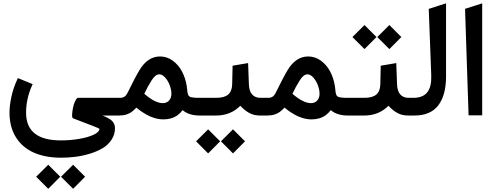

<svg xmlns="http://www.w3.org/2000/svg" viewBox="-20 -701 3003 1165"><path d="M692.4 0H601.6Q615.2 5.4 623.8 9.3Q632.3 13.2 643.8 20.3Q655.3 27.3 661.9 34.7Q668.5 42 673.1 52.7Q677.7 63.5 677.7 76.2Q677.7 115.2 656.7 147Q635.7 178.7 602.3 198.5Q568.8 218.3 524.7 231.7Q480.5 245.1 437 250.5Q393.6 255.9 350.1 255.9Q255.4 255.9 185.5 225.1Q115.7 194.3 76.7 132.1Q37.6 69.8 37.6 -17.6Q37.6 -59.6 49.1 -113.3Q60.5 -167 84.5 -218.3L88.4 -227.1L97.2 -223.6L168.9 -194.3L178.2 -190.4L173.8 -181.2Q138.2 -100.1 138.2 -17.1Q138.2 150.9 349.1 150.9Q407.2 150.9 461.2 141.6Q515.1 132.3 549.1 116Q583 99.6 583.5 81.1Q581.1 77.6 550.8 65.9L423.8 17.1Q416.5 14.2 417.5 -5.6Q418.5 -25.4 423.1 -48.1Q427.7 -70.8 436.8 -89.1Q445.8 -107.4 454.1 -107.4H692.4Q695.8 -107.4 698.5 -92.5Q701.2 -77.6 701.2 -62.5V-45.9Q701.2 -30.3 698.5 -15.1Q695.8 0 692.4 0ZM426.3 301.3 493.7 368.7 496.6 371.6 493.7 374 426.3 441.9 423.3 444.3 420.9 441.9 353 374 350.6 371.6 353 368.7 420.9 301.3 423.3 298.3ZM275.4 301.3 342.8 368.7 345.7 371.6 342.8 374 275.4 441.9 272.5 444.3 270 441.9 202.1 374 199.7 371.6 202.1 368.7 270 301.3 272.5 298.3Z M1201.7 0H1191.9Q1126.5 0 1087.9 -32.7Q1075.2 -15.1 1057.9 -2.4Q1040.5 10.3 1018.8 16.8Q997.1 23.4 972.2 23.4Q945.8 23.4 918.2 15.4Q890.6 7.3 868.2 -5.9Q845.7 -19 832.3 -28.6Q818.8 -38.1 807.6 -47.9Q790.5 -30.8 778.6 -21.7Q766.6 -12.7 747.3 -6.3Q728 0 702.1 0H670.4Q651.9 0 651.9 -45.9V-62.5Q651.9 -107.4 670.4 -107.4H710Q739.3 -107.4 753.4 -136.7Q800.8 -233.4 826.2 -275.4Q876 -358.4 951.2 -358.4Q993.2 -358.4 1028.3 -332.8Q1063.5 -307.1 1084.7 -266.6Q1106 -226.1 1113.3 -177.2Q1114.3 -169.4 1115.5 -158.9Q1116.7 -148.4 1117.2 -143.6Q1117.7 -138.7 1119.4 -132.1Q1121.1 -125.5 1122.8 -122.8Q1124.5 -120.1 1128.7 -116.5Q1132.8 -112.8 1137.5 -111.8Q1142.1 -110.8 1150.6 -109.4Q1159.2 -107.9 1168.9 -107.7Q1178.7 -107.4 1193.4 -107.4H1201.7Q1205.1 -107.4 1207.8 -92.5Q1210.4 -77.6 1210.4 -62.5V-45.9Q1210.4 -30.3 1207.8 -15.1Q1205.1 0 1201.7 0ZM967.8 -75.2Q991.2 -75.2 1005.6 -90.8Q1020 -106.4 1020 -132.8Q1020 -156.2 1010 -183.3Q1000 -210.4 982.4 -230.2Q964.8 -250 946.3 -250Q922.9 -250 899.9 -213.4Q874.5 -172.9 855.5 -131.8Q921.4 -75.2 967.8 -75.2Z M1396.5 86.4 1463.9 153.8 1466.8 156.7 1463.9 159.2 1396.5 227.1 1393.6 229.5 1391.1 227.1 1323.2 159.2 1320.8 156.7 1323.2 153.8 1391.1 86.4 1393.6 83.5ZM1245.6 86.4 1313 153.8 1315.9 156.7 1313 159.2 1245.6 227.1 1242.7 229.5 1240.2 227.1 1172.4 159.2 1169.9 156.7 1172.4 153.8 1240.2 86.4 1242.7 83.5ZM1574.2 0H1558.1Q1522 0 1494.4 -14.4Q1466.8 -28.8 1438 -59.1Q1379.4 0 1290.5 0H1196.3Q1177.7 0 1177.7 -45.9V-62.5Q1177.7 -107.4 1196.3 -107.4H1292.5Q1341.3 -107.4 1364.5 -127.4Q1387.7 -147.5 1388.7 -189L1391.1 -293.9V-302.2L1399.4 -303.7L1474.6 -316.4L1485.4 -318.4L1485.8 -307.1L1490.2 -189.5Q1491.7 -147.9 1510 -127.7Q1528.3 -107.4 1559.6 -107.4H1574.2Q1577.6 -107.4 1580.3 -92.5Q1583 -77.6 1583 -62.5V-45.9Q1583 -30.3 1580.3 -15.1Q1577.6 0 1574.2 0Z M2100.6 0H2090.8Q2025.4 0 1986.8 -32.7Q1974.1 -15.1 1956.8 -2.4Q1939.5 10.3 1917.7 16.8Q1896 23.4 1871.1 23.4Q1844.7 23.4 1817.1 15.4Q1789.6 7.3 1767.1 -5.9Q1744.6 -19 1731.2 -28.6Q1717.8 -38.1 1706.5 -47.9Q1689.5 -30.8 1677.5 -21.7Q1665.5 -12.7 1646.2 -6.3Q1627 0 1601.1 0H1569.3Q1550.8 0 1550.8 -45.9V-62.5Q1550.8 -107.4 1569.3 -107.4H1608.9Q1638.2 -107.4 1652.3 -136.7Q1699.7 -233.4 1725.1 -275.4Q1774.9 -358.4 1850.1 -358.4Q1892.1 -358.4 1927.2 -332.8Q1962.4 -307.1 1983.6 -266.6Q2004.9 -226.1 2012.2 -177.2Q2013.2 -169.4 2014.4 -158.9Q2015.6 -148.4 2016.1 -143.6Q2016.6 -138.7 2018.3 -132.1Q2020 -125.5 2021.7 -122.8Q2023.4 -120.1 2027.6 -116.5Q2031.7 -112.8 2036.4 -111.8Q2041 -110.8 2049.6 -109.4Q2058.1 -107.9 2067.9 -107.7Q2077.6 -107.4 2092.3 -107.4H2100.6Q2104 -107.4 2106.7 -92.5Q2109.4 -77.6 2109.4 -62.5V-45.9Q2109.4 -30.3 2106.7 -15.1Q2104 0 2100.6 0ZM1866.7 -75.2Q1890.1 -75.2 1904.5 -90.8Q1918.9 -106.4 1918.9 -132.8Q1918.9 -156.2 1908.9 -183.3Q1898.9 -210.4 1881.3 -230.2Q1863.8 -250 1845.2 -250Q1821.8 -250 1798.8 -213.4Q1773.4 -172.9 1754.4 -131.8Q1820.3 -75.2 1866.7 -75.2Z M2473.1 0H2457Q2420.9 0 2393.3 -14.4Q2365.7 -28.8 2336.9 -59.1Q2278.3 0 2189.5 0H2095.2Q2076.7 0 2076.7 -45.9V-62.5Q2076.7 -107.4 2095.2 -107.4H2191.4Q2240.2 -107.4 2263.4 -127.4Q2286.6 -147.5 2287.6 -189L2290 -293.9V-302.2L2298.3 -303.7L2373.5 -316.4L2384.3 -318.4L2384.8 -307.1L2389.2 -189.5Q2390.6 -147.9 2408.9 -127.7Q2427.2 -107.4 2458.5 -107.4H2473.1Q2476.6 -107.4 2479.2 -92.5Q2481.9 -77.6 2481.9 -62.5V-45.9Q2481.9 -30.3 2479.2 -15.1Q2476.6 0 2473.1 0ZM2345.2 -546.4 2412.6 -479 2415.5 -476.1 2412.6 -473.6 2345.2 -405.8 2342.3 -403.3 2339.8 -405.8 2272 -473.6 2269.5 -476.1 2272 -479 2339.8 -546.4 2342.3 -549.3ZM2194.3 -546.4 2261.7 -479 2264.6 -476.1 2261.7 -473.6 2194.3 -405.8 2191.4 -403.3 2189 -405.8 2121.1 -473.6 2118.7 -476.1 2121.1 -479 2189 -546.4 2191.4 -549.3Z M2468.3 -107.4H2488.8Q2491.7 -107.4 2494.6 -107.4Q2548.8 -109.4 2574 -142.8Q2599.1 -176.3 2596.7 -243.7L2581.5 -647L2588.9 -649.4L2673.8 -676.8L2686.5 -680.7V-667.5V-237.3Q2686.5 -124 2639.6 -62Q2592.8 0 2493.2 0H2468.3Q2449.7 0 2449.7 -45.9V-62.5Q2449.7 -107.4 2468.3 -107.4Z M2801.8 -647.5 2905.8 -680.7V-1H2823.2Z"/></svg>

Font: Samim WOL
Style: Medium-WOL
Weight: 500
Foundry: DejaVu fonts team - Redesigned by Saber Rastikerdar
Version: Version 4.0.0